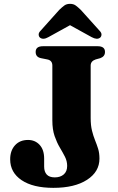

<svg xmlns="http://www.w3.org/2000/svg" viewBox="-20 -934 599 972"><path d="M483.5 -131Q483.5 -64.5 420.8 -23.8Q358 17 250 17Q147 17 89.2 -22Q31.5 -61 31.5 -127.5Q31.5 -171.5 56 -198.5Q80.5 -225.5 122 -225.5Q157.5 -225.5 180.5 -200.8Q203.5 -176 203.5 -131V-90.5Q203.5 -65 216.5 -50.5Q229.5 -36 257.5 -36Q285.5 -36 302.8 -51Q320 -66 320 -94Q320 -118.5 308.8 -140.5Q297.5 -162.5 282.8 -187.2Q268 -212 256.5 -245Q245 -278 245 -324.5V-602Q245 -628 220 -633L187.5 -639.5Q160.5 -645 160.5 -671Q160.5 -700 197.5 -700H474.5Q511.5 -700 511.5 -671Q511.5 -648 487.5 -639.5L464 -633Q439 -624.5 439 -602V-337Q439 -299 445.8 -272.2Q452.5 -245.5 461.2 -224Q470 -202.5 476.8 -180.8Q483.5 -159 483.5 -131ZM487 -743.5Q471.5 -731 444 -746L334.5 -806.5L225 -746Q198.5 -731 182.5 -743.5Q176.5 -748.5 175.8 -758.2Q175 -768 185.5 -778.5L280 -884Q294 -897.5 305.5 -906Q317 -914.5 334.5 -914.5Q352 -914.5 363.5 -906Q375 -897.5 389 -884L484 -778.5Q494.5 -768 493.8 -758.2Q493 -748.5 487 -743.5Z"/></svg>

Font: Fraunces 9pt
Style: Bold
Weight: 700
Version: Version 1.000;[b76b70a41]